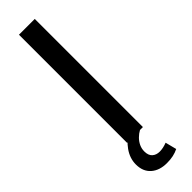

<svg xmlns="http://www.w3.org/2000/svg" viewBox="-307 -697 885 885"><g transform="rotate(-45 135.0 -254.5)"><path d="M84 0V-705H187V0ZM148 196Q100 196 71 170.5Q42 145 42 99Q42 59 67.5 23Q93 -13 135 -36L168 0Q153 8 140 21Q127 34 119.5 50Q112 66 112 84Q112 110 126 122.5Q140 135 162 135Q173 135 185 132.5Q197 130 210 125L224 180Q208 188 189.5 192Q171 196 148 196Z"/></g></svg>

Font: Nunito Sans 10pt SemiCondensed SemiBold
Style: Regular
Weight: 600
Width: 4
Designer: Vernon Adams
Foundry: Vernon Adams
Version: Version 3.101;gftools[0.9.27]